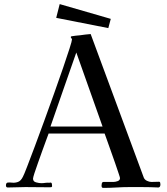

<svg xmlns="http://www.w3.org/2000/svg" viewBox="-20 -914 814 936"><path d="M480 -297Q448 -387 416 -477.5Q384 -568 352 -658Q321 -568 289 -478Q257 -388 226 -297ZM762 -15Q762 -2 753 0Q733 -1 712 -1.5Q691 -2 671 -2Q640 -2 609.5 -2Q579 -2 548 0Q532 1 515.5 1.5Q499 2 483 2Q478 2 476.5 -1.5Q475 -5 475 -9L476 -17Q476 -20 478 -23.5Q480 -27 484 -27H533Q542 -27 553.5 -31Q565 -35 565 -46Q565 -49 558 -69.5Q551 -90 541 -119.5Q531 -149 520 -179Q509 -209 501 -232.5Q493 -256 490 -263H217Q214 -254 205 -230.5Q196 -207 185.5 -177Q175 -147 164.5 -118Q154 -89 147.5 -68.5Q141 -48 141 -43Q141 -29 156 -25Q171 -21 181 -21Q191 -21 200.5 -22.5Q210 -24 220 -23Q222 -24 226 -24Q232 -24 233 -17Q234 -10 234 -6Q233 -2 229.5 -1.5Q226 -1 222 -1Q193 -1 163 -1.5Q133 -2 104 -2Q82 -2 61 -1Q40 0 18 0Q9 0 9 -10Q9 -23 18 -24Q27 -25 40 -23.5Q53 -22 67.5 -27Q82 -32 92 -53Q97 -62 112 -101Q127 -140 149 -198.5Q171 -257 195.5 -324.5Q220 -392 244 -459Q268 -526 287.5 -583Q307 -640 319 -677.5Q331 -715 331 -722Q331 -724 328 -727.5Q325 -731 325 -732Q325 -736 328 -737Q338 -739 349 -740Q360 -741 370 -742Q383 -744 396 -745.5Q409 -747 422 -748L681 -48Q685 -38 696.5 -32.5Q708 -27 718 -27Q727 -27 736.5 -27.5Q746 -28 756 -28Q760 -28 761 -23Q762 -18 762 -15ZM520 -822 508 -777 254 -827 271 -894Z"/></svg>

Font: Kaisei HarunoUmi
Style: Regular
Weight: 400
Designer: Font-Kai, 金井和夫
Foundry: KAZUO KANAI
Version: Version 5.003